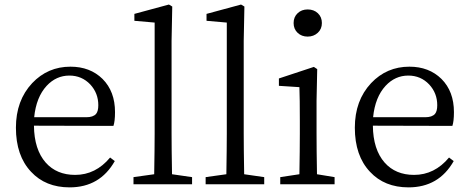

<svg xmlns="http://www.w3.org/2000/svg" viewBox="-20 -808 2062 842"><path d="M285.2 13.7Q179.7 13.7 116.2 -54.7Q49.8 -125 49.8 -248Q49.8 -367.2 121.1 -443.4Q189.5 -515.6 289.1 -515.6Q375 -515.6 429.7 -461.9Q484.4 -407.2 484.4 -316.4Q484.4 -276.4 477.5 -255.9L128.9 -256.8Q129.9 -152.3 180.7 -94.7Q228.5 -41 309.6 -41Q399.4 -41 462.9 -117.2L483.4 -101.6Q418 13.7 285.2 13.7ZM129.9 -293.9H358.4Q388.7 -293.9 401.4 -308.6Q411.1 -320.3 411.1 -346.7Q411.1 -399.4 376 -437.5Q338.9 -476.6 284.2 -476.6Q226.6 -476.6 184.6 -431.6Q138.7 -381.8 129.9 -293.9Z M565.4 0V-31.2L656.2 -43.9Q658.2 -159.2 658.2 -222.7V-709L569.3 -716.8V-747.1L720.7 -788.1L735.4 -779.3L732.4 -628.9V-222.7Q732.4 -159.2 734.4 -43.9L822.3 -31.2V0Z M881.8 0V-31.2L972.7 -43.9Q974.6 -159.2 974.6 -222.7V-709L885.7 -716.8V-747.1L1037.1 -788.1L1051.8 -779.3L1048.8 -628.9V-222.7Q1048.8 -159.2 1050.8 -43.9L1138.7 -31.2V0Z M1209 0V-31.2L1293 -43.9Q1294.9 -151.4 1294.9 -222.7V-277.3Q1294.9 -377 1293 -425.8L1203.1 -431.6V-463.9L1356.4 -514.6L1371.1 -504.9L1368.2 -366.2V-222.7Q1368.2 -151.4 1370.1 -43.9L1447.3 -31.2V0ZM1329.1 -766.6Q1356.4 -766.6 1374 -750Q1391.6 -733.4 1391.6 -707Q1391.6 -680.7 1373.5 -664.1Q1355.5 -647.5 1329.1 -647.5Q1302.7 -647.5 1285.2 -664.1Q1267.6 -680.7 1267.6 -707Q1267.6 -733.4 1285.2 -750Q1302.7 -766.6 1329.1 -766.6Z M1771.5 13.7Q1666 13.7 1602.5 -54.7Q1536.1 -125 1536.1 -248Q1536.1 -367.2 1607.4 -443.4Q1675.8 -515.6 1775.4 -515.6Q1861.3 -515.6 1916 -461.9Q1970.7 -407.2 1970.7 -316.4Q1970.7 -276.4 1963.9 -255.9L1615.2 -256.8Q1616.2 -152.3 1667 -94.7Q1714.8 -41 1795.9 -41Q1885.7 -41 1949.2 -117.2L1969.7 -101.6Q1904.3 13.7 1771.5 13.7ZM1616.2 -293.9H1844.7Q1875 -293.9 1887.7 -308.6Q1897.5 -320.3 1897.5 -346.7Q1897.5 -399.4 1862.3 -437.5Q1825.2 -476.6 1770.5 -476.6Q1712.9 -476.6 1670.9 -431.6Q1625 -381.8 1616.2 -293.9Z"/></svg>

Font: Bpmf GenRyu Min R
Style: R
Weight: 400
Foundry: But Ko
Version: Version 1.320